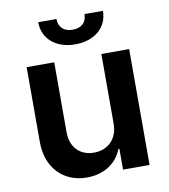

<svg xmlns="http://www.w3.org/2000/svg" viewBox="-83 -813 786 891"><g transform="rotate(-10 309.5 -367.5)"><path d="M420 -217C420 -147 374 -101 308 -101C240 -101 198 -147 198 -216V-546H68V-191C68 -74 143 7 255 7C335 7 397 -33 421 -98H426V0H551V-546H420ZM157 -742C157 -664 218 -611 309 -611C401 -611 462 -664 462 -742H375C375 -703 351 -680 309 -680C268 -680 243 -703 243 -742Z"/></g></svg>

Font: Wafeq Semi Bold
Style: Regular
Weight: 600
Designer: Rasmus Andersson & Azza Alameddine
Foundry: Google & TypeTogether
Version: Version 3.000;January 28, 2025;FontCreator 15.0.0.3014 64-bi